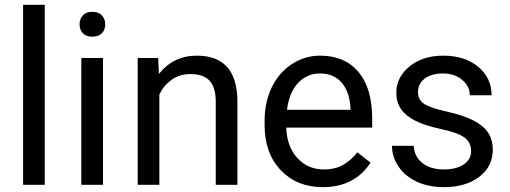

<svg xmlns="http://www.w3.org/2000/svg" viewBox="-20 -770 2123 800"><path d="M166.5 0H76.2V-750H166.5Z M409.2 0H318.8V-528.3H409.2ZM311.5 -668.5Q311.5 -690.4 325 -705.6Q338.4 -720.7 364.7 -720.7Q391.1 -720.7 404.8 -705.6Q418.5 -690.4 418.5 -668.5Q418.5 -646.5 404.8 -631.8Q391.1 -617.2 364.7 -617.2Q338.4 -617.2 325 -631.8Q311.5 -646.5 311.5 -668.5Z M639.2 -528.3 642.1 -461.9Q702.6 -538.1 800.3 -538.1Q967.8 -538.1 969.2 -349.1V0H878.9V-349.6Q878.4 -406.7 852.8 -434.1Q827.1 -461.4 772.9 -461.4Q729 -461.4 695.8 -438Q662.6 -414.6 644 -376.5V0H553.7V-528.3Z M1324.7 9.8Q1217.3 9.8 1149.9 -60.8Q1082.5 -131.3 1082.5 -249.5V-266.1Q1082.5 -344.7 1112.5 -406.5Q1142.6 -468.3 1196.5 -503.2Q1250.5 -538.1 1313.5 -538.1Q1416.5 -538.1 1473.6 -470.2Q1530.8 -402.3 1530.8 -275.9V-238.3H1172.9Q1174.8 -160.2 1218.5 -112.1Q1262.2 -64 1329.6 -64Q1377.4 -64 1410.6 -83.5Q1443.8 -103 1468.8 -135.3L1523.9 -92.3Q1457.5 9.8 1324.7 9.8ZM1313.5 -463.9Q1258.8 -463.9 1221.7 -424.1Q1184.6 -384.3 1175.8 -312.5H1440.4V-319.3Q1436.5 -388.2 1403.3 -426Q1370.1 -463.9 1313.5 -463.9Z M1942.9 -140.1Q1942.9 -176.8 1915.3 -197Q1887.7 -217.3 1819.1 -231.9Q1750.5 -246.6 1710.2 -267.1Q1669.9 -287.6 1650.6 -315.9Q1631.3 -344.2 1631.3 -383.3Q1631.3 -448.2 1686.3 -493.2Q1741.2 -538.1 1826.7 -538.1Q1916.5 -538.1 1972.4 -491.7Q2028.3 -445.3 2028.3 -373H1937.5Q1937.5 -410.2 1906 -437Q1874.5 -463.9 1826.7 -463.9Q1777.3 -463.9 1749.5 -442.4Q1721.7 -420.9 1721.7 -386.2Q1721.7 -353.5 1747.6 -336.9Q1773.4 -320.3 1841.1 -305.2Q1908.7 -290 1950.7 -269Q1992.7 -248 2012.9 -218.5Q2033.2 -189 2033.2 -146.5Q2033.2 -75.7 1976.6 -33Q1919.9 9.8 1829.6 9.8Q1766.1 9.8 1717.3 -12.7Q1668.5 -35.2 1640.9 -75.4Q1613.3 -115.7 1613.3 -162.6H1703.6Q1706.1 -117.2 1740 -90.6Q1773.9 -64 1829.6 -64Q1880.9 -64 1911.9 -84.7Q1942.9 -105.5 1942.9 -140.1Z"/></svg>

Font: RobotoInd
Style: Regular
Weight: 400
Designer: Google
Version: Version 2.001101; 2014